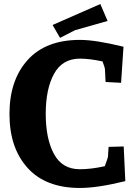

<svg xmlns="http://www.w3.org/2000/svg" viewBox="-20 -918 677 953"><path d="M377 15Q207 15 117 -84.5Q27 -184 27 -352Q27 -520 117 -620Q207 -720 377 -720Q455 -720 593 -686L581 -507L504 -511L501 -572Q501 -582 489 -613Q425 -627 377 -627Q290 -627 248.5 -552Q207 -477 207 -353Q207 -229 248 -153.5Q289 -78 376 -78Q432 -78 500 -93Q501 -95 505 -106.5Q509 -118 512.5 -128Q516 -138 516 -142L519 -189L594 -191L602 -19Q464 15 377 15ZM478 -898 514 -814Q371 -774 352 -768L278 -730L241 -794Z"/></svg>

Font: Andada SC
Style: Bold
Weight: 700
Designer: Carolina Giovagnoli
Foundry: Carolina Giovagnoli
Version: Version 1.003